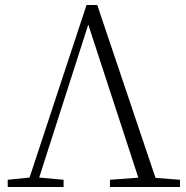

<svg xmlns="http://www.w3.org/2000/svg" viewBox="-20 -750 747 770"><path d="M11 0V-29L108 -39H125L235 -29V0ZM86 0 327 -730H370L616 0H547L324 -682H344L339 -667L125 0ZM421 0V-29L555 -39H572L702 -29V0Z"/></svg>

Font: Early Summer Mincho VF
Style: Regular
Weight: 250
Designer: GuiWonder
Version: Version 1.002